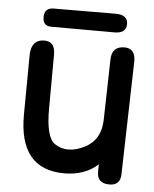

<svg xmlns="http://www.w3.org/2000/svg" viewBox="-51 -693 621 773"><g transform="rotate(5 260.0 -306.5)"><path d="M134.8 -648.9 385.3 -649.9Q434.1 -649.9 434.6 -612.8Q434.6 -574.7 387.7 -574.7L131.3 -575.2Q97.2 -575.2 97.2 -611.3Q97.2 -648.9 134.8 -648.9ZM419.9 37.1Q369.1 37.1 370.1 -11.2L370.6 -40Q317.4 8.3 234.4 8.3Q50.8 7.8 52.7 -214.4L54.7 -454.1Q55.7 -512.7 101.6 -517.1Q153.3 -521.5 152.3 -462.9L151.4 -249.5Q150.4 -131.3 187.5 -105.5Q238.3 -71.3 308.6 -106.4Q372.1 -138.7 374.5 -218.8L380.4 -465.3Q381.8 -518.6 433.6 -518.1Q477.5 -517.1 476.6 -464.4L464.8 -8.3Q463.9 37.1 419.9 37.1Z"/></g></svg>

Font: Comic Relief LRS
Style: Regular
Weight: 400
Designer: Jeff Davis
Foundry: Loudifier
Version: Version 1.0